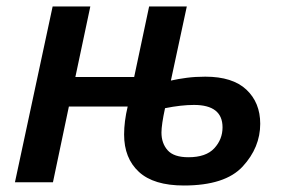

<svg xmlns="http://www.w3.org/2000/svg" viewBox="-20 -561 881 591"><path d="M546 10Q673 10 727 -48.5Q781 -107 781 -180Q781 -245 738.5 -285Q696 -325 612 -325Q581 -325 554.5 -321.5Q528 -318 506 -313L555 -541H439L393 -324H212L258 -541H142L26 0H143L192 -233H373Q362 -187 362 -147Q362 -74 407.5 -32Q453 10 546 10ZM560 -77Q515 -77 496 -98.5Q477 -120 477 -153Q477 -177 488 -228Q538 -238 577 -238Q665 -238 665 -169Q665 -132 639.5 -104.5Q614 -77 560 -77Z"/></svg>

Font: Noto Sans UI Medium
Style: Italic
Weight: 500
Italic angle: -12°
Designer: Monotype Design Team
Foundry: Monotype Imaging Inc.
Version: Version 1.901